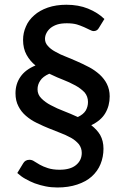

<svg xmlns="http://www.w3.org/2000/svg" viewBox="-20 -748 539 829"><path d="M142.1 -362.3Q142.1 -339.8 158.2 -323.7Q175.3 -306.2 199.2 -293.9Q227.5 -278.8 254.9 -268.6Q284.2 -257.3 315.9 -242.7Q339.8 -253.9 350.1 -270.5Q359.9 -287.6 359.9 -307.6Q359.9 -331.5 345.2 -349.1Q328.6 -366.2 305.7 -378.9Q277.8 -394 252 -403.8Q231.9 -411.1 192.9 -429.7Q165 -417.5 153.8 -399.9Q142.1 -382.8 142.1 -362.3ZM430.7 -666 406.7 -627Q403.3 -620.6 397.5 -617.2Q391.6 -613.8 384.8 -613.8Q377.4 -613.8 366.7 -619.6Q363.3 -621.6 355 -625.2Q346.7 -628.9 342.8 -630.9Q324.7 -638.7 311.5 -642.6Q293.5 -647.5 268.6 -647.5Q245.1 -647.5 228.5 -642.6Q212.4 -637.7 199.2 -627.9Q187 -617.7 181.2 -606.4Q174.3 -593.8 174.3 -580.1Q174.3 -563 186.5 -549.8Q198.7 -535.6 217.8 -525.4Q242.7 -511.2 263.2 -503.9Q272 -500.5 289.1 -493.2Q306.2 -485.8 314 -482.4Q331.5 -475.1 365.7 -457.5Q388.7 -445.3 410.2 -426.3Q430.7 -407.2 441.4 -385.7Q453.6 -361.3 453.6 -332Q453.6 -291.5 434.6 -259.3Q416 -227.5 374 -207.5Q399.9 -187 412.6 -165Q426.8 -139.6 426.8 -106Q426.8 -70.8 414.1 -39.6Q401.9 -9.3 376 14.2Q351.6 36.1 313.5 48.8Q275.4 61.5 228 61.5Q200.7 61.5 176.8 56.6Q155.8 52.7 129.9 43.5Q110.4 36.1 88.9 23.9Q71.8 14.6 54.7 -1L79.6 -42Q88.4 -58.1 107.4 -58.1Q118.2 -58.1 127.9 -51.3Q132.3 -48.3 152.3 -36.6Q166 -28.8 187 -22Q208.5 -15.1 237.3 -15.1Q283.7 -15.1 308.1 -35.2Q333 -55.7 333 -87.9Q333 -108.4 320.8 -125Q306.6 -141.6 288.6 -151.9Q261.7 -166.5 242.7 -173.3Q231.4 -177.7 189.9 -194.3Q171.9 -201.2 137.7 -217.8Q113.3 -229.5 91.8 -248Q71.3 -265.6 59.6 -289.1Q46.9 -313 46.9 -345.2Q46.9 -385.7 68.4 -416.5Q89.4 -447.3 133.3 -465.3Q109.9 -483.9 94.7 -511.2Q79.6 -538.6 79.6 -575.7Q79.6 -606 91.8 -633.3Q103 -660.6 127.9 -682.1Q150.4 -702.6 186.5 -715.3Q222.2 -727.5 266.6 -727.5Q318.8 -727.5 359.9 -710.9Q402.8 -693.4 430.7 -666Z"/></svg>

Font: Lato-SemiBold
Style: Regular
Weight: 500
Designer: Lukasz Dziedzic with Adam Twardoch and Botio Nikoltchev
Foundry: tyPoland Lukasz Dziedzic
Version: ""